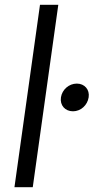

<svg xmlns="http://www.w3.org/2000/svg" viewBox="-20 -777 413 797"><path d="M40 0H116L222 -757H146ZM233 -373C228 -340 250 -315 283 -315C315 -315 343 -340 348 -373C353 -405 331 -430 299 -430C266 -430 238 -405 233 -373Z"/></svg>

Font: Mluvka
Style: Italic
Weight: 400
Italic angle: -8°
Designer: Modified by Jiří Krblich, Original typeface by Gumpita Rahayu
Foundry: Gumpita Rahayu & Jiří Krblich
Version: Version 2.000;Glyphs 3.1.1 (3134)